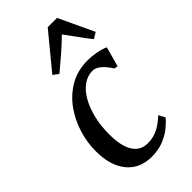

<svg xmlns="http://www.w3.org/2000/svg" viewBox="-253 -878 955 955"><g transform="rotate(-45 224.0 -401.0)"><path d="M207 10Q123.5 10 76.2 -47.5Q29 -105 29 -206Q28.5 -266 47.2 -327.5Q66 -389 103 -440.8Q140 -492.5 194.5 -524Q249 -555.5 320.5 -555.5Q347.5 -555.5 379.2 -549.8Q411 -544 433.5 -533.5L404.5 -428.5L385.5 -432.5Q373 -453 359 -468.5Q345 -484 330.2 -492.8Q315.5 -501.5 300 -501.5Q265.5 -501.5 235.5 -480.5Q205.5 -459.5 183 -420.8Q160.5 -382 147.8 -329.5Q135 -277 135.5 -213.5Q136 -160.5 148 -124.5Q160 -88.5 183 -70Q206 -51.5 239.5 -51.5Q268.5 -51.5 292 -59.8Q315.5 -68 336 -82Q356.5 -96 375.5 -114L393.5 -80.5Q379.5 -62.5 353.8 -41.2Q328 -20 291.2 -5Q254.5 10 207 10ZM173 -606.5 144.5 -628 296 -812H361.5L448.5 -627L416.5 -607.5Q392 -638 369.2 -670.2Q346.5 -702.5 320.5 -737Q287 -704 250 -671.8Q213 -639.5 173 -606.5Z"/></g></svg>

Font: Merriweather 48pt
Style: Italic
Weight: 400
Italic angle: -7.8°
Version: Version 2.101